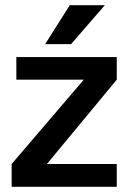

<svg xmlns="http://www.w3.org/2000/svg" viewBox="-20 -720 495 740"><path d="M430 -500V-413L161 -88H430V0H25V-88L303 -413H43V-500ZM384 -700 254 -550H154L249 -700Z"/></svg>

Font: Epunda Sans SemiBold
Style: Regular
Weight: 600
Designer: Simon Atzbach
Foundry: typofactur
Version: Version 2.204; ttfautohint (v1.8.4.7-5d5b)